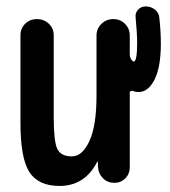

<svg xmlns="http://www.w3.org/2000/svg" viewBox="-20 -580 540 609"><path d="M168.9 9.8Q101.6 9.8 73.2 -34.2Q44.9 -78.1 44.9 -190.4V-467.8Q44.9 -490.2 60.1 -504.9Q75.2 -519.5 97.2 -519.5Q119.1 -519.5 134.8 -504.9Q150.4 -490.2 150.4 -467.8V-209Q150.4 -131.8 161.6 -107.9Q172.9 -84 208 -84Q241.2 -84 263.7 -132.8Q286.1 -181.6 286.1 -276.4V-466.8Q286.1 -489.3 301.8 -504.4Q317.4 -519.5 339.4 -519.5Q361.3 -519.5 376.5 -504.4Q391.6 -489.3 391.6 -466.8V-408.2Q391.6 -395.5 399.4 -387.7Q402.3 -384.8 404.3 -384.8Q415 -384.8 415 -445.3Q415 -472.7 410.2 -524.4Q408.2 -538.1 417.5 -548.8Q426.8 -559.6 442.4 -559.6Q459 -559.6 471.7 -549.3Q484.4 -539.1 485.4 -523.4Q490.2 -480.5 490.2 -442.4Q490.2 -367.2 470.2 -327.6Q450.2 -288.1 419.9 -288.1Q409.2 -288.1 403.3 -291Q400.4 -293 396 -291.5Q391.6 -290 391.6 -286.1V-49.8Q391.6 -28.3 377.4 -14.2Q363.3 0 342.3 0Q321.3 0 306.6 -14.6Q292 -29.3 291 -49.8L290 -67.4Q290 -68.4 289.1 -68.4Q288.1 -68.4 288.1 -66.4Q249 9.8 168.9 9.8Z"/></svg>

Font: Rounded-X Mgen+ 2m medium
Style: Regular
Weight: 500
Designer: [Source Han Sans]
Ryoko NISHIZUKA  (kana & ideographs); Paul D. Hunt (Latin, Greek & Cyrillic); Wenlong ZHANG  (bopomofo
Version: Version 1.059.20150602